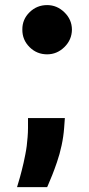

<svg xmlns="http://www.w3.org/2000/svg" viewBox="-20 -573 355 770"><path d="M240.1 -99.4 237.2 -59.7Q234.7 -25.6 227.1 9.9Q219.5 45.5 208.6 76.9Q197.8 108.3 189.6 128.7Q181.5 149.1 172.2 170.5Q170.1 175.4 169 177.6H48.3Q49 175.8 53.4 160.3Q57.9 144.9 60.2 137.1Q62.5 129.3 67.1 111Q71.7 92.7 74.6 79.9Q77.4 67.1 81.3 47.8Q85.2 28.4 87.2 12.3Q89.1 -3.9 90.7 -23.1Q92.3 -42.3 92.3 -59.7V-99.4ZM169 -355.1Q127.5 -355.1 98.4 -384.2Q69.2 -413.4 69.6 -454.5Q69.2 -495 98.5 -523.8Q127.8 -552.6 169 -552.6Q208.5 -552.6 238.3 -523.6Q268.1 -494.7 268.5 -454.5Q268.1 -413.4 238.3 -384.2Q208.5 -355.1 169 -355.1Z"/></svg>

Font: Karasuma Gothic
Style: Black
Weight: 900
Designer: Rasmus Andersson / Ryoko Nishizuka
Foundry: Genbu
Version: Version 1.00